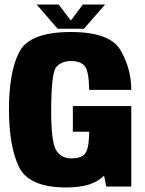

<svg xmlns="http://www.w3.org/2000/svg" viewBox="-20 -822 638 846"><path d="M272 4Q107.5 4 63.5 -86.8Q19.5 -177.5 19.5 -340Q19.5 -505.5 65 -593.2Q110.5 -681 292.5 -681Q466 -681 512.2 -599.2Q558.5 -517.5 558.5 -426H373Q371.5 -511 352.5 -532Q333.5 -553 293 -553Q250.5 -553 228 -526.5Q205.5 -500 205.5 -331.5Q205.5 -194.5 228 -159.2Q250.5 -124 294.5 -124Q334.5 -124 352.5 -142.2Q370.5 -160.5 373 -228.5V-241.5H301V-354.5H558.5V0H448L438.5 -48.5Q390 4 272 4ZM234 -695.5 141.5 -802H238.5L292 -731.5L345 -802H443L350 -695.5Z"/></svg>

Font: Anybody ExtraBold
Style: Regular
Weight: 800
Designer: Tyler Finck
Foundry: Etcetera Type Company
Version: Version 1.010; ttfautohint (v1.8.3) -l 8 -r 50 -G 200 -x 14 